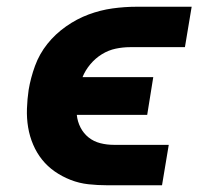

<svg xmlns="http://www.w3.org/2000/svg" viewBox="-20 -550 640 570"><path d="M298 0Q270 0 242.5 -3Q215 -6 189.5 -16Q164 -26 142.5 -41Q121 -56 105 -76Q89 -96 78.5 -120.5Q68 -145 63.5 -172Q59 -199 60 -227.5Q61 -256 65 -283Q71 -319 84 -354.5Q97 -390 120.5 -419.5Q144 -449 176 -471.5Q208 -494 243 -507Q278 -520 314 -525Q350 -530 386 -530H549L529 -410H366Q345 -410 323.5 -405.5Q302 -401 282.5 -389Q263 -377 248 -359Q233 -341 225 -321H435L417 -209H208Q210 -189 219 -171.5Q228 -154 243 -142Q258 -130 277.5 -125Q297 -120 318 -120H481L461 0Z"/></svg>

Font: Iosevka Slab Heavy Extended
Style: Italic
Weight: 900
Width: 7
Italic angle: -9°
Monospace: yes
Designer: Belleve Invis
Foundry: Belleve Invis
Version: Version 11.1.0; ttfautohint (v1.8.3)